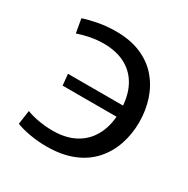

<svg xmlns="http://www.w3.org/2000/svg" viewBox="-129 -649 757 773"><g transform="rotate(30 249.0 -262.0)"><path d="M184.6 9Q144.6 9 106.4 2.3Q68.2 -4.4 43 -14.7L52.3 -79.2Q77.2 -69.5 109.3 -64Q141.4 -58.4 174.1 -58.4Q236.9 -58.4 280.5 -82.9Q324.2 -107.3 347.4 -153.1Q370.6 -198.8 370.6 -262Q370.6 -326.2 348.2 -371.4Q325.8 -416.7 282.9 -440.9Q240.1 -465.2 177.7 -465.2Q146.8 -465.2 115.2 -458.9Q83.6 -452.7 59.9 -444.1L48.6 -508.2Q71.5 -516.6 112 -524.6Q152.5 -532.6 196.6 -532.6Q263.6 -532.6 313.1 -511.3Q362.7 -490.1 394.9 -452.6Q427.2 -415.1 443.5 -366.2Q459.8 -317.3 459.8 -262Q459.8 -206.7 443.2 -157.6Q426.6 -108.5 392.8 -70.7Q358.9 -32.9 306.9 -12Q254.9 9 184.6 9ZM118.8 -235.7 113.7 -287.7H403.7V-235.7Z"/></g></svg>

Font: Murecho Thin
Style: Regular
Weight: 100
Designer: Neil Summerour
Foundry: Positype
Version: Version 1.010